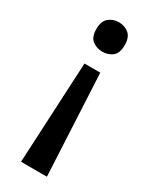

<svg xmlns="http://www.w3.org/2000/svg" viewBox="-191 -593 656 822"><g transform="rotate(30 137.5 -182.5)"><path d="M97 -319H175L200 181H72ZM207 -473Q207 -433 186.5 -417Q166 -401 137 -401Q109 -401 88 -417Q67 -433 67 -473Q67 -512 88 -529Q109 -546 137 -546Q166 -546 186.5 -529Q207 -512 207 -473Z"/></g></svg>

Font: Noto Sans Nag Mundari Medium
Style: Regular
Weight: 500
Version: Version 1.000